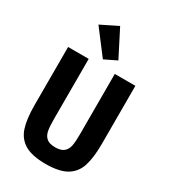

<svg xmlns="http://www.w3.org/2000/svg" viewBox="-234 -1088 1069 1211"><g transform="rotate(30 300.0 -482.5)"><path d="M205 -698V-256Q205 -204 211 -174Q217 -144 237.5 -126.5Q258 -109 300 -109Q342 -109 362.5 -126.5Q383 -144 389 -174Q395 -204 395 -256V-698H545V-276Q545 -174 525 -112.5Q505 -51 452 -19.5Q399 12 300 12Q201 12 148 -19.5Q95 -51 75 -112.5Q55 -174 55 -276V-698ZM150 -916 273 -977 372 -783 284 -740Z"/></g></svg>

Font: iA Writer Duo S
Style: Bold
Weight: 700
Designer: Mike Abbink, Paul van der Laan, Pieter van Rosmalen, Oliver Reichenstein
Foundry: Bold Monday and Information Architects Inc.
Version: Version 2.000